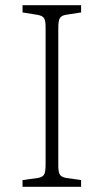

<svg xmlns="http://www.w3.org/2000/svg" viewBox="-20 -721 400 741"><path d="M67 0V-26L125 -34Q144 -37 150 -47Q156 -57 156 -85V-617Q156 -642 149.5 -651.5Q143 -661 123 -664L67 -673V-701H293V-673L235 -664Q217 -661 211 -651Q205 -641 205 -614V-81Q205 -56 211.5 -46.5Q218 -37 237 -34L293 -26V0Z"/></svg>

Font: Literata ExtraLight
Style: Regular
Weight: 250
Designer: Latin by Veronika Burian and Jose Scaglione. Greek by Irene Vlachou. Cyrillic by Vera Evstafieva.
Foundry: TypeTogether
Version: Version 3.103;gftools[0.9.29]